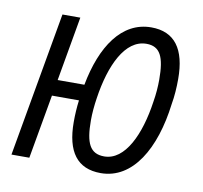

<svg xmlns="http://www.w3.org/2000/svg" viewBox="-65 -597 717 677"><g transform="rotate(10 293.0 -258.5)"><path d="M336.9 9.8C452.1 9.8 521.5 -111.8 541.5 -272.9C546.9 -303.2 548.8 -334.5 548.8 -364.3C548.8 -471.2 508.3 -527.3 424.3 -527.3C318.4 -527.3 252.9 -427.7 226.6 -287.1H130.9L171.4 -517.6H107.4L16.1 0H80.1L120.6 -229.5H217.3C213.9 -203.6 212.4 -177.2 212.4 -151.4C212.4 -44.9 252.9 9.8 336.9 9.8ZM338.9 -50.3C288.1 -50.3 271 -85.9 271 -167.5C271 -192.4 273.4 -220.2 277.8 -248.5C295.4 -367.7 340.8 -467.3 417.5 -467.3C466.8 -467.3 483.4 -431.6 483.4 -350.1C483.4 -326.2 481.4 -298.3 476.6 -270C459.5 -150.9 413.6 -50.3 338.9 -50.3Z"/></g></svg>

Font: Cascadia Mono PL Light
Style: Italic
Weight: 300
Italic angle: -10°
Monospace: yes
Designer: Aaron Bell
Foundry: Saja Typeworks
Version: Version 2404.023